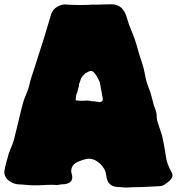

<svg xmlns="http://www.w3.org/2000/svg" viewBox="-20 -844 816 886"><path d="M560.5 21.5Q554.2 21.5 546.9 20.5Q536.6 19 524.9 19Q475.1 17.6 470.2 -35.2Q467.3 -64 443.4 -87.2Q419.4 -110.4 391.6 -111.8Q372.1 -111.8 338.4 -96.7Q308.6 -83.5 308.6 -53.7Q308.6 -49.8 309.6 -46.4Q313.5 -34.7 313.5 -25.9Q313.5 1 277.8 5.9Q262.2 5.9 245.1 9.8Q232.4 8.8 220.2 8.8Q200.7 8.8 168.5 10.7L136.7 11.2Q119.6 11.2 113.3 10.3Q77.1 6.8 67.4 6.8Q51.8 6.8 35.2 -1.5Q8.3 -14.2 1 -39.6Q0 -44.4 0 -49.3Q0 -56.2 2 -63Q2 -71.3 20.5 -135.7Q25.4 -149.9 31.2 -163.1Q38.6 -179.7 43.9 -197.3Q54.7 -239.3 64.5 -281.2Q74.7 -325.7 86.4 -370.1Q92.3 -389.6 100.6 -408.2Q113.3 -438 116.7 -457.5Q120.1 -474.6 149.4 -563Q191.4 -691.4 213.4 -770Q224.1 -814.9 275.9 -823.7Q284.7 -823.7 304.2 -821.8L349.1 -820.8L377.9 -821.3Q387.2 -821.3 395.3 -822Q403.3 -822.8 408.2 -822.8L418 -822.3Q424.3 -822.3 449.7 -823.2Q475.1 -824.2 494.1 -824.2Q548.3 -824.2 565.4 -762.2Q573.7 -731.9 586.4 -702.6Q602.5 -666.5 616.2 -615.2Q624.5 -585 634.8 -555.7Q644 -528.3 648.9 -500.5Q654.3 -468.3 665.5 -440.7Q676.8 -413.1 682.6 -386Q688.5 -358.9 698.7 -334Q702.6 -323.2 702.9 -310.5Q703.1 -297.9 705.1 -288.1Q710.9 -268.1 717.8 -248.5Q728.5 -219.7 731 -204.6Q731.4 -198.7 733.9 -189.9Q741.2 -152.8 746.1 -118.7Q751 -84.5 772.9 -47.4Q775.9 -41 775.9 -34.7Q775.9 -17.6 750 0Q731 15.1 717.3 15.1Q707.5 15.1 672.4 17.3Q637.2 19.5 618.2 19.5Q602.1 19.5 592.3 20Q573.7 21.5 560.5 21.5ZM437 -372.6Q454.6 -372.6 454.6 -387.7Q454.6 -391.1 453.6 -392.6L440.4 -465.3L432.6 -480.5Q424.3 -500 410.2 -512.7Q404.8 -516.6 400.4 -516.6Q391.6 -516.6 374.5 -506.3Q371.1 -502.4 367.7 -499.5Q366.7 -498.5 365.7 -497.1Q364.7 -495.6 362.8 -494.6Q352.1 -481.4 352.1 -476.1L345.2 -457Q345.2 -446.8 335.9 -416Q330.6 -410.6 329.1 -380.9Q344.2 -378.9 358.9 -378.9L381.8 -379.9Q394.5 -379.9 400.9 -377Q417 -377 431.6 -374Q433.6 -372.6 437 -372.6Z"/></svg>

Font: Kaph
Style: Regular
Weight: 400
Designer: GGBotNet
Foundry: f0n7.com
Version: 1.10